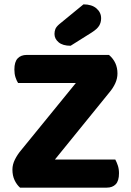

<svg xmlns="http://www.w3.org/2000/svg" viewBox="-20 -861 599 881"><path d="M328 -480H63Q56 -491 51 -506.5Q46 -522 46 -542Q46 -577 61 -593Q76 -609 103 -609H480Q519 -576 519 -524Q519 -501 509 -479Q499 -457 482 -437L232 -129H509Q515 -118 520.5 -102Q526 -86 526 -66Q526 -31 511 -15.5Q496 0 470 0H72Q57 -13 47 -34Q37 -55 37 -83Q37 -106 48.5 -129Q60 -152 77 -172ZM363 -841Q401 -841 422.5 -822.5Q444 -804 444 -777Q444 -758 435 -743Q426 -728 401 -712L304 -651Q268 -651 249 -667Q230 -683 230 -705Q230 -717 234 -727.5Q238 -738 252 -750Z"/></svg>

Font: Baloo Bhai 2
Style: Bold
Weight: 700
Designer: Supriya Tembe, Noopur Datye and Ek Type
Foundry: Ek Type
Version: Version 1.640;PS 1.000;hotconv 16.6.51;makeotf.lib2.5.65220;